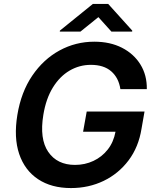

<svg xmlns="http://www.w3.org/2000/svg" viewBox="-20 -950 795 980"><path d="M594.5 -495Q585.9 -552.6 547.9 -585.8Q509.9 -619 443.9 -619Q385.3 -619 335 -589.5Q284.8 -560 249.8 -503.2Q214.8 -446.4 201.3 -364.3Q180.8 -240.8 226.4 -174.5Q272 -108.3 362.9 -108.3Q413.4 -108.3 456.7 -128.6Q500 -148.8 529.8 -186.6Q559.7 -224.4 569.6 -277.7H404.1L422.6 -380.7H717.7L702.4 -293.3Q687.5 -199.6 636.4 -131.6Q585.2 -63.6 509.1 -26.8Q432.9 9.9 342.3 9.9Q242.5 9.9 174.4 -35.3Q106.2 -80.6 77.9 -164.2Q49.7 -247.9 68.5 -362.9Q87.7 -480.1 144.7 -563.9Q201.7 -647.7 284.1 -692.5Q366.5 -737.2 461.3 -737.2Q541.9 -737.2 602.5 -706.3Q663 -675.4 696.7 -620.9Q730.5 -566.4 729.4 -495ZM390.6 -788.7 482.2 -862.6 548.7 -788.7H654.5L655.1 -793.7L532.2 -930H454.1L285.7 -793.7L285.2 -788.7Z"/></svg>

Font: Inter UI Semi Bold
Style: Italic
Weight: 600
Italic angle: -9.39999°
Designer: Rasmus Andersson
Foundry: rsms
Version: 3.2;8d6f07862